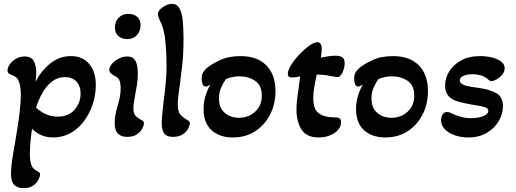

<svg xmlns="http://www.w3.org/2000/svg" viewBox="-20 -700 2677 996"><path d="M101 276Q71 276 54 259.5Q37 243 37 200Q37 171 43.5 127Q50 83 59 34Q66 -5 72.5 -48Q79 -91 83.5 -132.5Q88 -174 88 -207Q88 -245 79.5 -273Q71 -301 45 -309Q35 -313 27 -318Q19 -323 19 -334Q19 -348 30 -365Q41 -382 61.5 -394.5Q82 -407 108 -407Q142 -407 155 -383.5Q168 -360 168 -322Q168 -311 167 -299.5Q166 -288 164 -276Q193 -332 240.5 -370.5Q288 -409 348 -409Q408 -409 442.5 -368.5Q477 -328 477 -259Q477 -208 461 -159.5Q445 -111 416 -72Q387 -33 346.5 -10Q306 13 256 13Q220 13 193 0.5Q166 -12 146 -32Q142 -6 138.5 31Q135 68 135 100Q135 137 143.5 158Q152 179 177 190Q188 195 188 206Q188 214 180 231Q172 248 153.5 262Q135 276 101 276ZM279 -95Q336 -95 367 -131Q398 -167 398 -214Q398 -255 376 -277.5Q354 -300 317 -300Q279 -300 250 -277.5Q221 -255 200.5 -219Q180 -183 167 -142Q217 -95 279 -95Z M638 -497Q610 -498 593 -514Q576 -530 576 -559Q577 -590 597 -609.5Q617 -629 648 -628Q677 -627 693.5 -611Q710 -595 709 -566Q708 -536 689 -516.5Q670 -497 638 -497ZM639 10Q609 10 592 -6.5Q575 -23 575 -63Q575 -86 579.5 -108Q584 -130 590 -151Q597 -173 601.5 -196Q606 -219 606 -245Q606 -263 601 -279.5Q596 -296 579 -304Q566 -311 556.5 -318.5Q547 -326 547 -338Q547 -352 560 -368Q573 -384 594.5 -395.5Q616 -407 639 -407Q664 -407 675.5 -394Q687 -381 691 -361Q695 -341 695 -320Q695 -288 690 -257.5Q685 -227 680 -201Q676 -182 674 -166Q672 -150 672 -136Q672 -111 684 -98.5Q696 -86 718 -75Q727 -70 727 -60Q727 -52 719 -35Q711 -18 691.5 -4Q672 10 639 10Z M876 10Q847 10 833 -6Q819 -22 819 -62Q819 -81 822 -111Q825 -141 829 -176Q835 -219 839.5 -266Q844 -313 844 -356Q844 -417 838.5 -482.5Q833 -548 808 -597Q799 -617 799 -626Q799 -639 810.5 -651Q822 -663 839 -671.5Q856 -680 872 -680Q898 -680 911 -656.5Q924 -633 928 -592.5Q932 -552 932 -500Q932 -421 925.5 -363Q919 -305 913 -261Q909 -232 905.5 -206Q902 -180 902 -159Q902 -124 913.5 -108.5Q925 -93 951 -78Q958 -74 961.5 -70.5Q965 -67 965 -60Q965 -52 957 -35Q949 -18 929.5 -4Q910 10 876 10Z M1188 13Q1119 13 1077.5 -24.5Q1036 -62 1036 -135Q1036 -169 1045.5 -201Q1055 -233 1071 -261Q1055 -251 1047 -251Q1035 -251 1030.5 -264.5Q1026 -278 1026 -291Q1026 -314 1035.5 -327.5Q1045 -341 1054 -348Q1075 -366 1120 -387.5Q1165 -409 1228 -409Q1314 -409 1361.5 -361Q1409 -313 1409 -227Q1409 -160 1381 -105.5Q1353 -51 1303.5 -19Q1254 13 1188 13ZM1219 -89Q1269 -89 1303.5 -120.5Q1338 -152 1338 -204Q1338 -258 1303 -281Q1268 -304 1222 -304Q1201 -304 1184 -300Q1167 -296 1152 -290Q1138 -270 1127 -245Q1116 -220 1116 -190Q1116 -140 1146 -114.5Q1176 -89 1219 -89Z M1632 13Q1571 13 1544.5 -27.5Q1518 -68 1518 -132Q1518 -155 1520.5 -177Q1523 -199 1526 -221Q1529 -243 1532 -264Q1535 -285 1537 -304Q1516 -298 1495 -298Q1473 -298 1473 -316Q1473 -335 1490 -362.5Q1507 -390 1532.5 -417Q1558 -444 1583.5 -462.5Q1609 -481 1627 -481Q1649 -481 1649 -443Q1649 -433 1647.5 -422.5Q1646 -412 1644 -401Q1663 -405 1682.5 -408Q1702 -411 1720 -411Q1743 -411 1755.5 -403Q1768 -395 1768 -372Q1768 -348 1756.5 -324Q1745 -300 1731 -300Q1728 -300 1721 -301Q1714 -302 1704 -304Q1691 -307 1671 -310Q1651 -313 1623 -313Q1616 -282 1610.5 -249.5Q1605 -217 1605 -191Q1605 -133 1634 -112Q1663 -91 1718 -91Q1735 -91 1742 -85.5Q1749 -80 1749 -66Q1749 -33 1715 -10Q1681 13 1632 13Z M1979 13Q1910 13 1868.5 -24.5Q1827 -62 1827 -135Q1827 -169 1836.5 -201Q1846 -233 1862 -261Q1846 -251 1838 -251Q1826 -251 1821.5 -264.5Q1817 -278 1817 -291Q1817 -314 1826.5 -327.5Q1836 -341 1845 -348Q1866 -366 1911 -387.5Q1956 -409 2019 -409Q2105 -409 2152.5 -361Q2200 -313 2200 -227Q2200 -160 2172 -105.5Q2144 -51 2094.5 -19Q2045 13 1979 13ZM2010 -89Q2060 -89 2094.5 -120.5Q2129 -152 2129 -204Q2129 -258 2094 -281Q2059 -304 2013 -304Q1992 -304 1975 -300Q1958 -296 1943 -290Q1929 -270 1918 -245Q1907 -220 1907 -190Q1907 -140 1937 -114.5Q1967 -89 2010 -89Z M2409 13Q2372 13 2340 2Q2308 -9 2288 -29Q2268 -49 2268 -77Q2268 -92 2275.5 -105.5Q2283 -119 2300 -119Q2309 -119 2319 -114Q2337 -104 2365 -95.5Q2393 -87 2424 -87Q2459 -87 2486 -97Q2513 -107 2513 -125Q2513 -139 2492.5 -145Q2472 -151 2424 -158Q2391 -164 2360 -172Q2329 -180 2309 -199.5Q2289 -219 2289 -257Q2289 -294 2309.5 -328.5Q2330 -363 2371 -386Q2412 -409 2471 -409Q2502 -409 2531 -402Q2560 -395 2579 -381Q2598 -367 2598 -346Q2598 -328 2585.5 -313Q2573 -298 2556.5 -288.5Q2540 -279 2529 -279Q2521 -279 2510 -290Q2493 -304 2472.5 -309.5Q2452 -315 2432 -315Q2402 -315 2383.5 -306Q2365 -297 2365 -283Q2365 -270 2380.5 -262Q2396 -254 2419 -250.5Q2442 -247 2463 -244Q2521 -236 2555 -216.5Q2589 -197 2589 -148Q2589 -110 2567.5 -72.5Q2546 -35 2505.5 -11Q2465 13 2409 13Z"/></svg>

Font: Akaya Kanadaka
Style: Regular
Weight: 400
Designer: Vaishnavi Murthy Yerkadithaya, Juan Luis Blanco Aristondo
Version: Version 1.002; ttfautohint (v1.8.3)